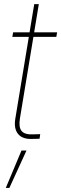

<svg xmlns="http://www.w3.org/2000/svg" viewBox="-20 -681 300 942"><path d="M260.3 -522.5 256.3 -500H40.5L44.4 -522.5ZM147.9 -660.6H170.4L77.6 -99.1Q70.8 -56.2 86.4 -37.8Q102.1 -19.5 143.6 -22Q152.3 -22 160.6 -22.2Q168.9 -22.5 177.2 -22.9L174.3 -0.5Q166 0 157.7 0.2Q149.4 0.5 140.6 0.5Q91.3 3.4 69.1 -23.2Q46.9 -49.8 55.2 -99.1ZM8.3 241.2 85.4 57.6H109.9L25.9 241.2Z"/></svg>

Font: Inter 28pt Thin
Style: Italic
Weight: 250
Italic angle: -9.3988°
Designer: Rasmus Andersson
Foundry: rsms
Version: Version 4.001;git-66647c0bb